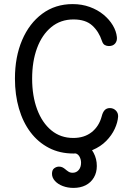

<svg xmlns="http://www.w3.org/2000/svg" viewBox="-20 -735 644 938"><path d="M339 15Q272 15 219 -12.5Q166 -40 129 -89Q92 -138 72.5 -205Q53 -272 53 -351Q53 -457 88 -539Q123 -621 186.5 -668Q250 -715 335 -715Q380 -715 418.5 -701Q457 -687 485.5 -663.5Q514 -640 531 -611.5Q548 -583 551 -554Q553 -535 542.5 -522.5Q532 -510 512 -510Q501 -510 492 -515Q483 -520 478 -535Q463 -581 430.5 -610.5Q398 -640 339 -640Q276 -640 230.5 -602.5Q185 -565 161 -500Q137 -435 137 -351Q137 -266 161.5 -200.5Q186 -135 231 -98Q276 -61 338 -61Q392 -61 428 -89.5Q464 -118 477 -167Q482 -187 491.5 -197Q501 -207 517 -207Q534 -207 546 -195Q558 -183 557 -165Q555 -137 540.5 -105.5Q526 -74 499 -46.5Q472 -19 432 -2Q392 15 339 15ZM339 183Q311 183 287 174Q263 165 248.5 149Q234 133 234 114Q234 95 245 87Q256 79 268 79Q278 79 285 82.5Q292 86 298 91Q306 98 314.5 103.5Q323 109 335 109Q353 109 364.5 95.5Q376 82 376 60Q376 42 366.5 27Q357 12 332 12Q315 12 307 1Q299 -10 299 -20Q299 -34 310.5 -43Q322 -52 344 -52Q373 -52 397.5 -34.5Q422 -17 437.5 12Q453 41 453 76Q453 108 438.5 132.5Q424 157 398.5 170Q373 183 339 183Z"/></svg>

Font: National Park
Style: Regular
Weight: 400
Designer: Andrea Herstowski, Ben Hoepner
Version: Version 1.009